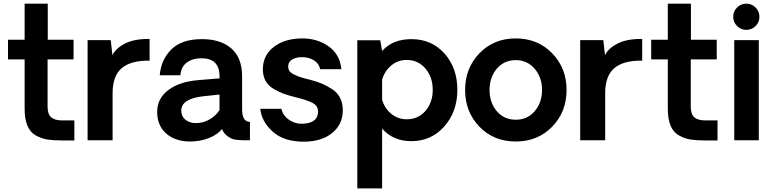

<svg xmlns="http://www.w3.org/2000/svg" viewBox="-20 -770 4251 1054"><path d="M321.8 1Q272.9 1 241 -3.9Q209 -8.8 177.5 -25.9Q146 -43 130.6 -79.6Q115.2 -116.2 115.2 -173.8V-443.8H23.9V-551.8H115.2V-750H242.2V-551.8H383.8V-443.8H241.2V-184.1Q241.2 -144 260.5 -126.5Q279.8 -108.9 321.8 -108.9H388.2V1Z M801.3 -556.2V-437Q701.2 -439 649.7 -397Q598.1 -355 598.1 -257.8V0H460.9V-549.8H587.9L597.2 -466.8Q614.3 -503.9 665.3 -530.5Q716.3 -557.1 801.3 -556.2Z M1022.9 6.8Q942.9 6.8 892.8 -36.6Q842.8 -80.1 842.8 -155.8Q842.8 -230 904.3 -275.9Q965.8 -321.8 1067.9 -330.1L1185.1 -339.8V-352.1Q1185.1 -450.2 1085 -450.2Q1038.1 -450.2 1006.1 -427Q974.1 -403.8 970.2 -356.9H856.9Q863.8 -441.9 920.4 -498.5Q977.1 -555.2 1088.9 -555.2Q1191.9 -555.2 1250.5 -503.7Q1309.1 -452.1 1309.1 -350.1V-169.9Q1309.1 -101.1 1352.1 -101.1V0H1314.9Q1286.1 -1 1268.6 -3.9Q1251 -6.8 1230 -21.5Q1209 -36.1 1198.2 -62Q1175.3 -31.2 1127.2 -12.2Q1079.1 6.8 1022.9 6.8ZM1055.2 -94.2Q1096.2 -94.2 1131.6 -115.2Q1167 -136.2 1185.1 -166V-251L1092.8 -241.2Q974.6 -227.1 975.1 -162.1Q975.1 -131.3 998 -112.8Q1021 -94.2 1055.2 -94.2Z M1647 7.8Q1539.1 7.8 1477.5 -47.1Q1416 -102.1 1408.7 -172.9H1524.9Q1532.7 -135.7 1566.9 -112.3Q1601.1 -88.9 1643.1 -90.8Q1726.1 -94.7 1726.1 -158.2Q1726.1 -189 1695.6 -205.1Q1665 -221.2 1604 -235.8Q1564.9 -245.6 1538.8 -254.9Q1512.7 -264.2 1482.9 -281.5Q1453.1 -298.8 1438 -325.9Q1422.9 -353 1422.9 -389.2Q1422.9 -466.3 1483.4 -512.7Q1543.9 -559.1 1640.1 -559.1Q1722.2 -559.1 1783.9 -515.6Q1845.7 -472.2 1854 -390.1H1737.8Q1731 -420.9 1705.3 -437.5Q1679.7 -454.1 1646 -456.1Q1609.9 -458 1585.9 -444.6Q1562 -431.2 1562 -404.8Q1562 -389.6 1569.6 -379.4Q1577.1 -369.1 1595 -360.6Q1612.8 -352.1 1627.9 -346.9Q1643.1 -341.8 1670.9 -335Q1680.7 -332 1686 -331.1Q1723.1 -321.3 1749 -310.1Q1774.9 -298.8 1803.5 -280.5Q1832 -262.2 1846.9 -232.7Q1861.8 -203.1 1861.8 -165Q1861.8 -86.9 1803 -39.6Q1744.1 7.8 1647 7.8Z M2238.8 -555.2Q2349.6 -555.2 2420.2 -476.1Q2490.7 -397 2490.7 -277.1Q2490.7 -157.2 2419.2 -76.2Q2347.7 4.9 2237.8 4.9Q2138.7 4.9 2077.6 -64V264.2H1941.4V-548.8H2067.4L2077.6 -490.2Q2135.7 -555.2 2238.8 -555.2ZM2212.4 -115.2Q2276.4 -115.2 2315.9 -161.6Q2355.5 -208 2355.5 -276.9Q2355.5 -346.7 2315.4 -393.8Q2275.4 -440.9 2212.4 -440.9Q2164.6 -440.9 2128.2 -410.9Q2091.8 -380.9 2077.6 -333V-222.2Q2091.8 -174.3 2128.2 -144.8Q2164.6 -115.2 2212.4 -115.2Z M3011.2 -74.5Q2932.1 6.8 2811.3 6.8Q2690.4 6.8 2611.8 -74.5Q2533.2 -155.8 2533.2 -275.9Q2533.2 -396 2611.8 -477.5Q2690.4 -559.1 2811.3 -559.1Q2932.1 -559.1 3011.2 -477.5Q3090.3 -396 3090.3 -275.9Q3090.3 -155.8 3011.2 -74.5ZM2811.5 -439.9Q2747.6 -439.9 2707.5 -393.1Q2667.5 -346.2 2667.5 -276.1Q2667.5 -206.1 2707.5 -159.4Q2747.6 -112.8 2811.5 -112.8Q2875.5 -112.8 2915.5 -159.9Q2955.6 -207 2955.6 -276.1Q2955.6 -345.2 2915 -392.6Q2874.5 -439.9 2811.5 -439.9Z M3505.4 -556.2V-437Q3405.3 -439 3353.8 -397Q3302.2 -355 3302.2 -257.8V0H3165V-549.8H3292L3301.3 -466.8Q3318.4 -503.9 3369.4 -530.5Q3420.4 -557.1 3505.4 -556.2Z M3852.5 1Q3803.7 1 3771.7 -3.9Q3739.7 -8.8 3708.3 -25.9Q3676.8 -43 3661.4 -79.6Q3646 -116.2 3646 -173.8V-443.8H3554.7V-551.8H3646V-750H3772.9V-551.8H3914.6V-443.8H3772V-184.1Q3772 -144 3791.3 -126.5Q3810.5 -108.9 3852.5 -108.9H3918.9V1Z M4076.7 -606Q4047.9 -606 4026.4 -627Q4004.9 -647.9 4004.9 -678Q4004.9 -708 4026.4 -729Q4047.9 -750 4076.7 -750Q4106.4 -750 4127.7 -729Q4148.9 -708 4148.9 -678Q4148.9 -647.9 4127.7 -627Q4106.4 -606 4076.7 -606ZM4010.7 -549.8H4145.5V0H4010.7Z"/></svg>

Font: Oakes Grotesk
Style: SemiBold
Weight: 600
Designer: Samuel Oakes
Foundry: Samuel Oakes
Version: Version 1.0 | wf-rip DC20170320